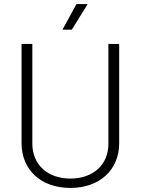

<svg xmlns="http://www.w3.org/2000/svg" viewBox="-20 -916 692 944"><path d="M287 -770H333L411 -896H356ZM326 8C469 8 566 -80 566 -212V-700H513V-209C513 -107 439 -38 326 -38C214 -38 139 -107 139 -209V-700H86V-212C86 -80 182 8 326 8Z"/></svg>

Font: Arthouse Owned Light
Style: Regular
Weight: 300
Designer: Jeremy Tribby
Foundry: Tribby Type
Version: Version 1.000;PS 001.000;hotconv 1.0.88;makeotf.lib2.5.64775